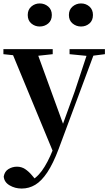

<svg xmlns="http://www.w3.org/2000/svg" viewBox="-27 -820 630 1111"><path d="M98.5 271Q59.5 271 28.2 252.3Q-3.2 233.6 -5.4 201.1Q-0.2 171.7 22.3 158.1Q44.8 144.5 71.1 144.5Q97.6 144.5 118.5 158.4Q139.4 172.4 157.6 194L187.7 229.9L152.6 252.4L133.4 235.4Q181.2 214.9 214.7 169.1Q248.3 123.3 279 46.7L309.1 -25.6L318 -49.7L405.1 -289.9L486.4 -535.7H527.3L312 42.9Q280.1 127.2 246.7 177.4Q213.2 227.6 177 249.3Q140.7 271 98.5 271ZM285.7 72.2 34.1 -535.7H180.5L340.1 -97.3L346.1 -86.2ZM-7.3 -506.5V-535.7H278V-506.5L179.7 -495.8H93.6ZM375.5 -506.5V-535.7H580.1V-506.5L498.4 -496.1H480.8ZM202.5 -666.6Q175.3 -666.6 154.4 -684.1Q133.5 -701.6 133.5 -733.2Q133.5 -764.2 154.4 -782.2Q175.3 -800.1 202.5 -800.1Q231 -800.1 252 -782.2Q272.9 -764.2 272.9 -733.2Q272.9 -701.6 252 -684.1Q231 -666.6 202.5 -666.6ZM441.8 -666.6Q414.3 -666.6 393 -684.1Q371.7 -701.6 371.7 -733.2Q371.7 -764.2 393 -782.2Q414.3 -800.1 441.8 -800.1Q470 -800.1 490.5 -782.2Q510.9 -764.2 510.9 -733.2Q510.9 -701.6 490.5 -684.1Q470 -666.6 441.8 -666.6Z"/></svg>

Font: Noto Serif HK ExtraLight
Style: Regular
Weight: 200
Designer: Ryoko NISHIZUKA 西塚涼子 (kana & ideographs); Frank Grießhammer (Latin, Greek & Cyrillic); Wenlong ZHANG 张文龙 (bopomofo); San
Foundry: Adobe
Version: Version 2.002-H1;hotconv 1.1.0;makeotfexe 2.6.0